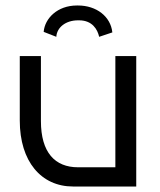

<svg xmlns="http://www.w3.org/2000/svg" viewBox="-20 -679 582 699"><path d="M389 -561C383 -619 331 -659 264 -659H260C189 -659 143 -612 139 -563L185 -545C187 -579 219 -605 264 -605H268C316 -605 335 -572 341 -545ZM52 -475V-240C52 -91 130 0 246 0H476V-475H400V-70H264C180 -70 129 -124 129 -238V-475Z"/></svg>

Font: Mint Spirit
Style: Regular
Weight: 400
Designer: HARENDAL Hirwen
Foundry: Arkandis Digital Foundry.
Version: Version 1.004;FFEdit